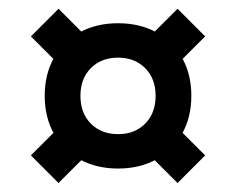

<svg xmlns="http://www.w3.org/2000/svg" viewBox="-20 -451 538 438"><path d="M113.5 -431 191.5 -353 128.5 -290 50.5 -368ZM50.5 -96.5 130 -176 193 -113 113.5 -33.5ZM249.5 -398Q299 -398 336.8 -377.2Q374.5 -356.5 395.5 -319Q416.5 -281.5 416.5 -232.5Q416.5 -183.5 395.5 -146Q374.5 -108.5 336.8 -87.5Q299 -66.5 249.5 -66.5Q199.5 -66.5 161.8 -87.5Q124 -108.5 103 -146Q82 -183.5 82 -232.5Q82 -281.5 103 -319Q124 -356.5 161.8 -377.2Q199.5 -398 249.5 -398ZM249.5 -145Q287.5 -145 311.2 -169Q335 -193 335 -232.5Q335 -271.5 311.2 -295.5Q287.5 -319.5 249.5 -319.5Q211 -319.5 187.2 -295.5Q163.5 -271.5 163.5 -232.5Q163.5 -193 187.2 -169Q211 -145 249.5 -145ZM448 -368 369 -289 306 -352 385 -431ZM448 -96.5 385 -33.5 308.5 -110 371.5 -173Z"/></svg>

Font: Newsreader ExtraBold
Style: Regular
Weight: 800
Designer: Hugues Gentile
Foundry: Production Type
Version: Version 1.003